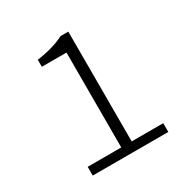

<svg xmlns="http://www.w3.org/2000/svg" viewBox="-152 -793 904 926"><g transform="rotate(-30 300.0 -330.0)"><path d="M104 0V-48.8H291V-577.1H153.8V-616.2Q242.2 -627.9 306.2 -660.2H349.1V-48.8H524.9V0Z"/></g></svg>

Font: Office Code Pro D Light
Style: Regular
Weight: 300
Designer: Nathan Rutzky & Paul D. Hunt
Foundry: Adobe Systems Incorporated
Version: Version 1.004;PS 001.004;hotconv 1.0.70;makeotf.lib2.5.58329